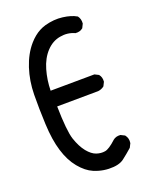

<svg xmlns="http://www.w3.org/2000/svg" viewBox="-150 -898 801 991"><g transform="rotate(-20 250.0 -403.0)"><path d="M273.9 5.9Q259.8 5.4 246.1 3.2Q232.4 1 219 -2.9Q205.6 -6.8 192.9 -12.2Q154.8 -28.3 120.6 -69.8Q86.4 -111.3 67.9 -172.9Q48.8 -234.4 44.9 -322.8Q41 -411.1 42 -485.4Q43 -560.5 64.9 -627.4Q75.7 -660.6 91.3 -689.2Q106.9 -717.8 127.4 -741.2Q141.1 -756.8 155.8 -768.8Q170.4 -780.8 186.5 -789.3Q202.6 -797.9 219.7 -802.7Q270 -816.4 316.2 -810.5Q362.3 -804.7 390.6 -788.1L391.6 -787.6L392.6 -786.6Q405.3 -769.5 403.3 -745.6V-744.6L402.8 -743.7L393.1 -724.1L392.6 -722.7L391.6 -722.2Q376 -709 352.1 -710.9H351.1L350.1 -711.4Q312.5 -728.5 270 -720.7Q227.5 -713.4 194.8 -678.7Q161.6 -643.6 145.5 -587.9Q137.7 -561 133.5 -532.7Q129.4 -504.4 128.9 -475.6L368.2 -477.5H369.6L370.6 -477.1L390.1 -467.3L391.6 -466.8L392.1 -465.8Q405.3 -450.2 403.3 -426.3V-425.3L402.8 -424.3L393.1 -404.8L392.1 -403.3L391.1 -402.3Q376.5 -391.6 358.9 -389.6H358.4L132.8 -387.7Q135.3 -252.9 150.9 -205.1Q167.5 -156.2 190.9 -127.4Q214.4 -98.6 238.8 -90.3Q263.2 -82 286.1 -85.9Q296.9 -87.4 312.7 -97.7Q328.6 -107.9 348.6 -126.5Q364.3 -139.6 388.2 -137.7H389.2L390.1 -137.2L409.7 -127.4L411.1 -127L411.6 -126Q427.2 -106.9 422.9 -81.1V-80.1L422.4 -79.6L412.6 -60.1L412.1 -59.1L411.1 -58.1Q384.8 -34.7 357.4 -13.7Q329.1 7.8 273.9 5.9Z"/></g></svg>

Font: NaikaiFont
Style: SemiBold
Weight: 600
Version: Version 1.89